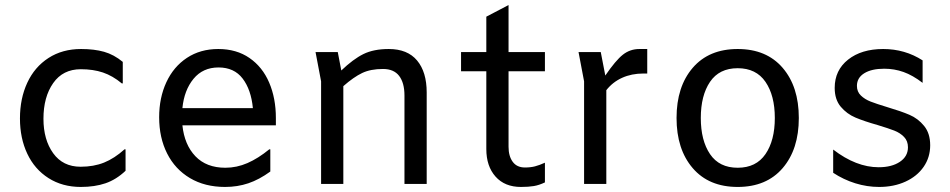

<svg xmlns="http://www.w3.org/2000/svg" viewBox="-20 -728 3760 760"><path d="M59 -259Q59 -338 88 -400.5Q117 -463 172 -498.5Q227 -534 301 -534Q353 -534 392 -523Q431 -512 466 -483V-398H462Q426 -428 387.5 -441Q349 -454 300 -454Q229 -454 190.5 -399Q152 -344 152 -258Q152 -175 190.5 -121.5Q229 -68 299 -68Q351 -68 392 -84.5Q433 -101 473 -137H477V-52Q440 -17 397.5 -2.5Q355 12 300 12Q227 12 172 -23Q117 -58 88 -119.5Q59 -181 59 -259Z M1072 -232H702Q710 -155 753.5 -109.5Q797 -64 872 -64Q917 -64 959.5 -82.5Q1002 -101 1046 -137H1050V-49Q1006 -17 963 -2.5Q920 12 871 12Q791 12 732 -23Q673 -58 641.5 -120.5Q610 -183 610 -264Q610 -341 638.5 -402.5Q667 -464 720 -499Q773 -534 844 -534Q916 -534 967.5 -498.5Q1019 -463 1045.5 -401Q1072 -339 1072 -261ZM702 -300H981Q974 -373 940.5 -417Q907 -461 845 -461Q783 -461 746 -416Q709 -371 702 -300Z M1669 -362V0H1581V-350Q1581 -400 1560 -427.5Q1539 -455 1496 -455Q1447 -455 1413.5 -439Q1380 -423 1339 -387V0H1251V-406L1229 -522H1317L1331 -449Q1378 -494 1418.5 -514Q1459 -534 1519 -534Q1593 -534 1631 -488.5Q1669 -443 1669 -362Z M1993 -522H2137V-446H1993V-147Q1993 -110 2009.5 -87.5Q2026 -65 2058 -65Q2080 -65 2097.5 -69.5Q2115 -74 2137 -84V-6Q2114 5 2093 8.5Q2072 12 2042 12Q1978 12 1941.5 -29Q1905 -70 1905 -138V-446H1805V-522H1905V-662L1993 -708Z M2542 -534V-437H2527Q2480 -437 2442.5 -420Q2405 -403 2380 -371V0H2292V-406L2270 -522H2358L2376 -429Q2417 -489 2445.5 -511.5Q2474 -534 2511 -534Z M2658 -261Q2658 -385 2722 -459.5Q2786 -534 2900 -534Q3014 -534 3078 -459.5Q3142 -385 3142 -261Q3142 -137 3078 -62.5Q3014 12 2900 12Q2786 12 2722 -62.5Q2658 -137 2658 -261ZM3047 -261Q3047 -350 3010 -404Q2973 -458 2900 -458Q2827 -458 2790.5 -404Q2754 -350 2754 -261Q2754 -172 2790.5 -118Q2827 -64 2900 -64Q2973 -64 3010 -118Q3047 -172 3047 -261Z M3278 -44V-136Q3369 -66 3458 -66Q3510 -66 3542 -87.5Q3574 -109 3574 -145Q3574 -170 3558.5 -186Q3543 -202 3520 -211Q3497 -220 3454 -233Q3401 -248 3366.5 -262.5Q3332 -277 3308 -305.5Q3284 -334 3284 -380Q3284 -450 3337 -492Q3390 -534 3476 -534Q3562 -534 3632 -489V-400Q3593 -430 3556.5 -443Q3520 -456 3480 -456Q3430 -456 3401 -438Q3372 -420 3372 -388Q3372 -365 3387.5 -350Q3403 -335 3426 -326Q3449 -317 3492 -304Q3546 -288 3580 -273.5Q3614 -259 3638 -229.5Q3662 -200 3662 -153Q3662 -105 3636 -67.5Q3610 -30 3564 -9Q3518 12 3460 12Q3412 12 3365.5 -2.5Q3319 -17 3278 -44Z"/></svg>

Font: Amiko
Style: Regular
Weight: 400
Designer: Pablo Impallari, Rodrigo Fuenzalida, Andres Torresi
Foundry: Impallari Type
Version: Version 1.001; ttfautohint (v1.3)